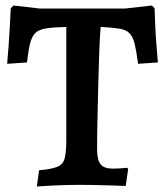

<svg xmlns="http://www.w3.org/2000/svg" viewBox="-20 -672 601 698"><path d="M114 6 122 -53Q167 -57 188 -65.5Q209 -74 215 -96Q221 -118 221 -164V-574Q176 -573 149 -569Q122 -565 109 -552.5Q96 -540 89.5 -514.5Q83 -489 78 -445L6 -440Q9 -472 11.5 -508.5Q14 -545 16 -580Q18 -615 19 -642L29 -652L124 -641H435L532 -652L542 -642Q543 -611 544.5 -575.5Q546 -540 549 -506Q552 -472 554 -445L482 -440Q476 -486 469.5 -512.5Q463 -539 450.5 -551.5Q438 -564 413 -568Q388 -572 346 -574Q343 -541 341 -488.5Q339 -436 337.5 -373.5Q336 -311 334.5 -247.5Q333 -184 333 -128Q333 -90 346 -74.5Q359 -59 389 -59Q415 -59 442 -62L446 -58L437 4Q412 3 380 2Q348 1 319 0.5Q290 0 272 0Q255 0 227.5 0.5Q200 1 170 2.5Q140 4 114 6Z"/></svg>

Font: Alegreya SemiBold
Style: Regular
Weight: 600
Designer: Juan Pablo del Peral
Foundry: Huerta Tipografica
Version: Version 2.009